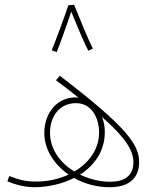

<svg xmlns="http://www.w3.org/2000/svg" viewBox="-20 -778 655 806"><path d="M267 -756C253 -713 209 -594 197 -567L218 -559C226 -578 261 -674 279 -729C298 -682 337 -589 351 -565L370 -574C348 -616 308 -717 291 -758ZM440 8C526 8 564 -34 564 -97C564 -170 515 -243 231 -460L215 -441C250 -415 281 -391 310 -368C305 -369 301 -369 297 -369C216 -369 166 -300 166 -220C166 -150 207 -88 268 -45C227 -26 177 -15 128 -16C87 -16 57 -24 19 -39L11 -17C51 0 89 8 128 8C184 7 242 -6 291 -31C335 -6 387 8 440 8ZM190 -221C190 -287 228 -345 299 -345C367 -345 396 -279 396 -222C396 -151 353 -94 292 -58C233 -94 190 -151 190 -221ZM420 -224C420 -247 416 -268 408 -287C509 -198 540 -146 540 -96C540 -39 501 -15 442 -15C400 -15 355 -26 316 -45C377 -84 420 -144 420 -224Z"/></svg>

Font: Noto Sans Arabic SemCond Thin
Style: Regular
Weight: 100
Width: 4
Designer: Monotype Design Team, Nadine Chahine, Nizar Qandah and Khaled Hosny
Foundry: Monotype Imaging Inc.
Version: Version 2.012